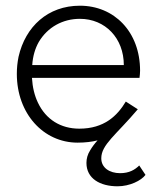

<svg xmlns="http://www.w3.org/2000/svg" viewBox="-20 -490 550 673"><path d="M468 90C453 105 433 117 401 117C364 117 335 98 335 65C335 17 386 -16 463 -107L421 -134C391 -84 345 -39 258 -39C193 -39 141 -71 113 -130C101 -155 94 -184 92 -217H469C470 -225 471 -234 471 -242C471 -379 380 -470 260 -470C148 -470 69 -397 45 -291C41 -271 39 -252 39 -231C39 -92 132 10 252 10C279 10 303 7 322 2C312 13 303 25 296 37C287 51 283 66 283 81C283 136 331 163 392 163C435 163 475 143 490 123ZM93 -262C95 -293 103 -320 116 -343C147 -395 200 -424 260 -424C349 -424 414 -356 414 -262Z"/></svg>

Font: Jost Light
Style: Regular
Weight: 300
Version: Version 3.710